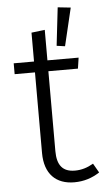

<svg xmlns="http://www.w3.org/2000/svg" viewBox="-54 -782 452 828"><g transform="rotate(-5 172.0 -368.0)"><path d="M284 -741 228 -747 209 -582 245 -577ZM321 -62C295 -47 270 -39 241 -39C188 -39 164 -69 164 -130V-476H292L299 -523H164V-655L106 -648V-523H18V-476H106V-127C106 -36 155 11 234 11C276 11 312 -1 344 -22Z"/></g></svg>

Font: FiraGO Light
Style: Regular
Weight: 300
Designer: bBox Type
Foundry: bBox Type GmbH
Version: Version 1.001;PS 001.001;hotconv 1.0.88;makeotf.lib2.5.64775